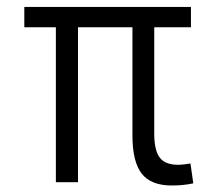

<svg xmlns="http://www.w3.org/2000/svg" viewBox="-20 -538 626 567"><path d="M145 0V-457.5H51.8V-517.6H543.9V-457.5H435.5V-143.1Q435.5 -94.7 451.4 -73Q467.3 -51.3 506.8 -51.3Q518.6 -51.3 542.5 -55.2L550.8 3.4Q522 9.8 487.3 9.8Q425.8 9.8 398.4 -25.4Q371.1 -60.5 371.1 -138.2V-457.5H210.4V0Z"/></svg>

Font: Caskaydia Cove Light
Style: Regular
Weight: 300
Monospace: yes
Designer: Aaron Bell
Foundry: Saja Typeworks
Version: Version 4.300; ttfautohint (v1.8.3)